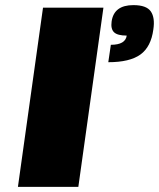

<svg xmlns="http://www.w3.org/2000/svg" viewBox="-20 -730 621 750"><path d="M50 0 148 -700H384L286 0ZM416 -646Q425 -710 501 -710Q552 -710 569 -685.5Q586 -661 579 -615Q570 -547 528.5 -517Q487 -487 403 -487L413 -555Q470 -555 475 -591Q439 -591 425.5 -604Q412 -617 416 -646Z"/></svg>

Font: Fivo Sans Modern ExtBlk
Style: Regular
Weight: 900
Designer: Alexander Slobzheninov
Foundry: Alexander Slobzheninov
Version: 1.0